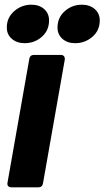

<svg xmlns="http://www.w3.org/2000/svg" viewBox="-20 -798 445 818"><path d="M163 -16Q160 0 144 0H28Q19 0 14.5 -5.5Q10 -11 12 -20L105 -548Q108 -564 124 -564H240Q248 -564 252.5 -558.5Q257 -553 256 -544ZM9 -681Q9 -723 40.5 -750.5Q72 -778 114 -778Q147 -778 168 -759.5Q189 -741 189 -711Q189 -668 158 -641Q127 -614 85 -614Q52 -614 30.5 -632.5Q9 -651 9 -681ZM225 -681Q225 -723 256 -750.5Q287 -778 329 -778Q362 -778 383.5 -759.5Q405 -741 405 -711Q405 -668 373.5 -641Q342 -614 300 -614Q267 -614 246 -632.5Q225 -651 225 -681Z"/></svg>

Font: Open Sauce Two ExtraBold Italic
Style: Regular
Weight: 800
Italic angle: -10°
Designer: Alfredo Marco Pradil
Foundry: Creative Sauce Fz LLC
Version: Version 1.477